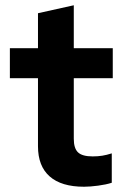

<svg xmlns="http://www.w3.org/2000/svg" viewBox="-20 -705 464 733"><path d="M300.8 7.9Q214.3 7.9 169.7 -31.4Q125 -70.6 125 -146.8V-406.5H17.7V-521H125V-654.5L261.7 -684.9V-521H410.5V-406.5H261.7V-175.1Q261.7 -138.6 277.9 -123.3Q294.1 -107.9 333.7 -107.9Q353.9 -107.9 370.4 -110.6Q386.9 -113.2 406.7 -119.5V-7.3Q385.5 -0.3 354.5 3.8Q323.5 7.9 300.8 7.9Z"/></svg>

Font: Red Hat Display VF
Style: Regular
Weight: 300
Designer: Pentagram, MCKL
Foundry: Pentagram, MCKL
Version: Version 1.023